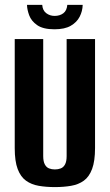

<svg xmlns="http://www.w3.org/2000/svg" viewBox="-20 -750 447 782"><path d="M203.5 12Q167.7 12 137.7 6.8Q107.8 1.6 85.9 -14.1Q64 -29.8 52 -61.5Q40 -93.1 40 -146.8V-591H156V-114.4Q156 -92.5 162.5 -80.5Q168.9 -68.4 179.8 -64.1Q190.6 -59.9 203.5 -59.9Q216.5 -59.9 227.5 -64.1Q238.5 -68.4 245 -80.5Q251.4 -92.5 251.4 -114.4V-591H367.1V-147.5Q367.1 -93.8 355.1 -61.8Q343.1 -29.8 321.4 -14.1Q299.6 1.6 269.5 6.8Q239.4 12 203.5 12ZM201.9 -630.7Q155.5 -630.7 131.4 -647.6Q107.3 -664.5 98.8 -687.9Q90.3 -711.4 90 -730.1H152Q153.5 -707.6 168.3 -696.4Q183 -685.2 202.5 -685.2Q223.4 -685.2 237.8 -695.9Q252.2 -706.6 254.1 -730.1H316.8Q316.1 -704.5 304.4 -681.8Q292.7 -659 268 -644.9Q243.4 -630.7 201.9 -630.7Z"/></svg>

Font: Alumni Sans SC Thin
Style: Regular
Weight: 100
Designer: Robert E. Leuschke
Foundry: Robert E. Leuschke
Version: Version 1.018